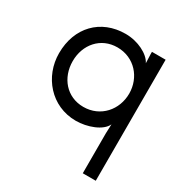

<svg xmlns="http://www.w3.org/2000/svg" viewBox="-165 -605 899 948"><g transform="rotate(30 285.0 -131.0)"><path d="M278 -65C183 -65 120 -140 120 -235C120 -329 183 -404 278 -404C376 -404 442 -326 442 -235C442 -143 376 -65 278 -65ZM42 -235C42 -103 139 13 280 13C345 13 422 -15 442 -60L440 -8V220H514V-470H436V-458L438 -406C418 -447 351 -482 280 -482C138 -482 42 -382 42 -235Z"/></g></svg>

Font: Kreadon Medium
Style: Regular
Weight: 500
Designer: kohakuno
Foundry: StudioGnu
Version: Version 1.000;Glyphs 3.1.2 (3151)